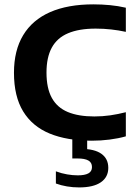

<svg xmlns="http://www.w3.org/2000/svg" viewBox="-20 -622 610 859"><path d="M391 7.5Q280 7.5 202.2 -24.5Q124.5 -56.5 83.5 -123.8Q42.5 -191 42.5 -296.5Q42.5 -396.5 83.8 -464.8Q125 -533 204.2 -567.8Q283.5 -602.5 397.5 -602.5Q435.5 -602.5 472 -599Q508.5 -595.5 543 -587.5V-479.5Q511 -486.5 477.5 -490.2Q444 -494 408 -494Q333.5 -494 284.5 -473.2Q235.5 -452.5 211.8 -409Q188 -365.5 188 -297.5Q188 -227 212 -183.8Q236 -140.5 283.5 -120.8Q331 -101 402 -101Q438.5 -101 473.2 -106Q508 -111 543 -120V-12Q509.5 -2.5 470.2 2.5Q431 7.5 391 7.5ZM334 216.5Q306 216.5 279.5 212Q253 207.5 230 199V144.5Q255.5 154 280.5 158.2Q305.5 162.5 328 162.5Q359 162.5 375.2 153.8Q391.5 145 391.5 125.5Q391.5 105 375.2 96Q359 87 327.5 87H303.5V-10H370V65.5L342 44Q402.5 44 433.5 66Q464.5 88 464.5 129Q464.5 170.5 431.2 193.5Q398 216.5 334 216.5Z"/></svg>

Font: Encode Sans SC SemiExpanded SemiBold
Style: Regular
Weight: 600
Width: 6
Designer: Multiple Designers
Foundry: Impallari Type
Version: Version 3.002